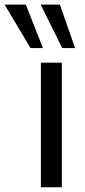

<svg xmlns="http://www.w3.org/2000/svg" viewBox="-84 -794 362 814"><path d="M89.4 0V-528.3H178.2V0ZM45.4 -590.3 -64.5 -774.4H25.4L98.1 -590.3ZM179.7 -590.3 88.4 -774.4H169.9L234.4 -590.3Z"/></svg>

Font: Comme
Style: Regular
Weight: 400
Designer: Vernon Adams
Foundry: Vernon Adams
Version: Version 1.000;gftools[0.9.27]